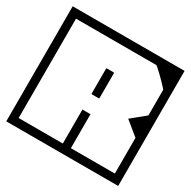

<svg xmlns="http://www.w3.org/2000/svg" viewBox="-156 -717 841 847"><g transform="rotate(30 265.0 -293.0)"><path d="M-20 -188V-398H20Q20 -398 20 -382.2Q20 -366.5 20 -345.5Q20 -324.5 20 -308.8Q20 -293 20 -293Q20 -293 20 -293Q20 -293 20 -293Q20 -293 20 -293Q20 -293 20 -293Q20 -293 20 -277.2Q20 -261.5 20 -240.5Q20 -219.5 20 -203.8Q20 -188 20 -188ZM440 -279Q440 -279 440 -279Q440 -279 440 -279Q440 -279 450.5 -287.5Q461 -296 475 -307.5Q489 -319 499.5 -327.5Q510 -336 510 -336V-386H529H550Q550 -386 550 -364.5Q550 -343 550 -311Q550 -279 550 -247Q550 -215 550 -193.5Q550 -172 550 -172H529H510V-222Q510 -222 499.5 -230.5Q489 -239 475 -250.5Q461 -262 450.5 -270.5Q440 -279 440 -279Q440 -279 440 -279Q440 -279 440 -279ZM-20 -279H20Q20 -279 20 -261.8Q20 -244.5 20 -217.2Q20 -190 20 -159.5Q20 -129 20 -101.8Q20 -74.5 20 -57.2Q20 -40 20 -40Q20 -40 20 -40Q20 -40 20 -40Q20 -40 20 -40Q20 -40 20 -40Q20 -40 20 -40Q20 -40 20 -40Q20 -40 20 -40Q20 -40 20 -40Q20 -40 20 -40Q20 -40 20 -40Q20 -40 20 -40Q20 -40 20 -40Q20 -40 20 -40Q20 -40 38.2 -40Q56.5 -40 85.2 -40Q114 -40 146 -40Q178 -40 206.8 -40Q235.5 -40 253.8 -40Q272 -40 272 -40Q272 -30.5 272 -20.2Q272 -10 272 0Q272 0 272 0Q272 0 272 0Q272 0 272 0Q272 0 272 0Q272 0 272 0Q272 0 251 0Q230 0 196.8 0Q163.5 0 126 0Q88.5 0 55.2 0Q22 0 1 0Q-20 0 -20 0Q-20 0 -20 0Q-20 0 -20 0Q-20 0 -20 0Q-20 0 -20 0Q-20 0 -20 -20.2Q-20 -40.5 -20 -72.2Q-20 -104 -20 -139.5Q-20 -175 -20 -206.8Q-20 -238.5 -20 -258.8Q-20 -279 -20 -279ZM-20 -307Q-20 -307 -20 -327.2Q-20 -347.5 -20 -379.2Q-20 -411 -20 -446.5Q-20 -482 -20 -513.8Q-20 -545.5 -20 -565.8Q-20 -586 -20 -586Q-20 -586 -20 -586Q-20 -586 -20 -586Q-20 -586 -20 -586Q-20 -586 -20 -586Q-20 -586 1 -586Q22 -586 55.2 -586Q88.5 -586 126 -586Q163.5 -586 196.8 -586Q230 -586 251 -586Q272 -586 272 -586Q272 -586 272 -586Q272 -586 272 -586Q272 -586 272 -586Q272 -586 272 -586Q272 -586 272 -586Q272 -576.5 272 -566.2Q272 -556 272 -546Q272 -546 253.8 -546Q235.5 -546 206.8 -546Q178 -546 146 -546Q114 -546 85.2 -546Q56.5 -546 38.2 -546Q20 -546 20 -546Q20 -546 20 -546Q20 -546 20 -546Q20 -546 20 -546Q20 -546 20 -546Q20 -546 20 -546Q20 -546 20 -546Q20 -546 20 -546Q20 -546 20 -546Q20 -546 20 -546Q20 -546 20 -546Q20 -546 20 -546Q20 -546 20 -546Q20 -546 20 -546Q20 -546 20 -528.8Q20 -511.5 20 -484.2Q20 -457 20 -426.5Q20 -396 20 -368.8Q20 -341.5 20 -324.2Q20 -307 20 -307ZM550 -307H510V-466Q510 -467.5 502.2 -476Q494.5 -484.5 483 -496.2Q471.5 -508 459.5 -519.5Q447.5 -531 439 -538.5Q430.5 -546 429 -546Q429 -546 429 -546Q429 -546 429 -546Q429 -546 429 -546Q429 -546 411.8 -546Q394.5 -546 369 -546Q343.5 -546 318 -546Q292.5 -546 275.2 -546Q258 -546 258 -546Q258 -556 258 -566.2Q258 -576.5 258 -586Q258 -586 258 -586Q258 -586 258 -586Q258 -586 258 -586Q258 -586 258 -586Q258 -586 258 -586Q261.5 -586 284 -586Q306.5 -586 339.8 -586Q373 -586 409.2 -586Q445.5 -586 477.5 -586Q509.5 -586 529.8 -586Q550 -586 550 -586Q550 -586 550 -586Q550 -586 550 -586Q550 -586 550 -586Q550 -586 550 -586Q550 -586 550 -565.8Q550 -545.5 550 -513.8Q550 -482 550 -446.5Q550 -411 550 -379.2Q550 -347.5 550 -327.2Q550 -307 550 -307ZM245 -296Q245 -296 245 -314.8Q245 -333.5 245 -358Q245 -382.5 245 -401.2Q245 -420 245 -420Q245 -420 245 -420Q245 -420 245 -420Q245 -423 245.5 -423.5Q246 -424 249 -424Q254.5 -424 259.8 -424Q265 -424 270.2 -424Q275.5 -424 281 -424Q284 -424 284.5 -423.5Q285 -423 285 -420Q285 -420 285 -420Q285 -420 285 -420Q285 -420 285 -401.2Q285 -382.5 285 -358Q285 -333.5 285 -314.8Q285 -296 285 -296Q285 -296 285 -296Q285 -296 285 -296Q285 -296 285 -296Q285 -296 285 -296Q285 -296 285 -296Q285 -296 285 -296Q285 -296 285 -296Q285 -293 284.5 -292.5Q284 -292 281 -292Q273 -292 265.2 -292Q257.5 -292 249 -292Q246 -292 245.5 -292.5Q245 -293 245 -296Q245 -296 245 -296Q245 -296 245 -296Q245 -296 245 -296Q245 -296 245 -296Q245 -296 245 -296Q245 -296 245 -296Q245 -296 245 -296ZM245 -213Q245 -213 248 -213Q251 -213 255.5 -213Q260 -213 265 -213Q270.5 -213 275.2 -213Q280 -213 283 -213Q286 -213 286 -213Q286 -205 286 -185.2Q286 -165.5 286 -141Q286 -116.5 286 -93.2Q286 -70 286 -55Q286 -40 286 -40Q286 -40 286 -40Q286 -40 286 -40Q286 -40 286 -40Q286 -40 302.2 -40Q318.5 -40 344 -40Q369.5 -40 398 -40Q426.5 -40 452 -40Q477.5 -40 493.8 -40Q510 -40 510 -40Q510 -40 510 -40Q510 -40 510 -40Q510 -40 510 -40Q510 -40 510 -55.8Q510 -71.5 510 -89.8Q510 -108 510 -115Q510 -120.5 510 -125.8Q510 -131 510 -138.8Q510 -146.5 510 -158.5Q510 -170.5 510 -189Q510 -189 510 -189Q510 -189 510 -189Q510 -189 510 -189Q510 -189 510 -199.5Q510 -210 510 -224Q510 -238 510 -248.5Q510 -259 510 -259H550Q550 -234.5 550 -204.8Q550 -175 550 -141.8Q550 -108.5 550 -72.8Q550 -37 550 0Q550 0 550 0Q550 0 550 0Q550 0 550 0Q550 0 550 0Q550 0 550 0Q550 0 550 0Q550 0 550 0Q550 0 550 0Q550 0 528.5 0Q507 0 473 0Q439 0 400.5 0Q362 0 327.2 0Q292.5 0 269.8 0Q247 0 245 0Q245 0 245 0Q245 0 245 0Q245 0 245 0Q245 0 245 0Q245 0 245 0Q245 0 245 0Q245 0 245 0Q245 0 245 -6Q245 -12 245 -20Q245 -28 245 -34Q245 -40 245 -40Q245 -40 245 -40Q245 -40 245 -40Q245 -40 245 -40Q245 -60 245 -79.8Q245 -99.5 245 -118.2Q245 -137 245 -154Q245 -171 245 -186Q245 -201 245 -213Z"/></g></svg>

Font: Honk
Style: Regular
Weight: 400
Designer: Noopur Datye & Yesha Goshar
Foundry: Ek Type
Version: Version 1.000